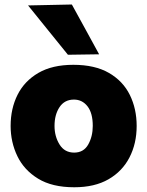

<svg xmlns="http://www.w3.org/2000/svg" viewBox="-20 -796 638 831"><path d="M301.5 14.5Q205.5 14.5 144.8 -22.8Q84 -60 55 -120.5Q26 -181 26 -251Q26 -326 56 -385.8Q86 -445.5 146.2 -480.5Q206.5 -515.5 297.5 -515.5Q391 -515.5 451.8 -480.2Q512.5 -445 542 -385Q571.5 -325 571.5 -251Q571.5 -175 540.5 -114.8Q509.5 -54.5 449.5 -20Q389.5 14.5 301.5 14.5ZM301 -135.5Q342 -135.5 361.8 -170.5Q381.5 -205.5 381.5 -251Q381.5 -306.5 358.8 -335.8Q336 -365 300 -365Q259.5 -365 237.8 -332.5Q216 -300 216 -251Q216 -205.5 237.8 -170.5Q259.5 -135.5 301 -135.5ZM274 -559Q232.5 -610 189.5 -663.5Q146.5 -717 101.5 -772.5L291 -776.5Q320.5 -722.5 350 -669Q379 -615 409 -561Z"/></svg>

Font: Heraclito ExtraBold
Style: Regular
Weight: 800
Designer: Kostas Bartsokas (font) & Cristiano Sobral (main changes)
Foundry: Kostas Bartsokas (font) & Cristiano Sobral (main changes)
Version: Version 1.00;July 8, 2020;FontCreator 13.0.0.2655 64-bit